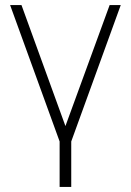

<svg xmlns="http://www.w3.org/2000/svg" viewBox="-20 -560 518 760"><path d="M216 180V0L20 -540H65L239 -61L414 -540H458L262 0V180Z"/></svg>

Font: Hauora
Style: Regular
Weight: 400
Designer: Wayne Shih
Foundry: WCYS
Version: Version 1.001